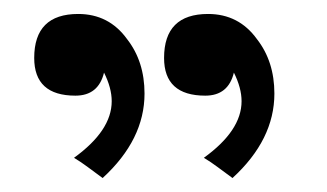

<svg xmlns="http://www.w3.org/2000/svg" viewBox="-20 -706 468 275"><path d="M127 -451Q116 -459 106 -466.5Q96 -474 86 -480Q140 -519 140 -561Q140 -580 129 -602Q121 -569 88 -569Q29 -569 29 -623Q29 -686 92 -686Q136 -686 162 -650Q187 -618 187 -572Q187 -506 127 -451ZM313 -451Q302 -459 292 -466.5Q282 -474 272 -480Q326 -519 326 -561Q326 -580 315 -602Q307 -569 274 -569Q215 -569 215 -623Q215 -686 278 -686Q322 -686 348 -650Q373 -618 373 -572Q373 -506 313 -451Z"/></svg>

Font: Ekushey Sornaly
Style: Regular
Weight: 400
Designer: Al Mamun Sumon
Foundry: Al Mamun Sumon
Version: Version 1.0